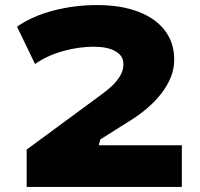

<svg xmlns="http://www.w3.org/2000/svg" viewBox="-20 -736 788 756"><path d="M85 0V-147L377 -362Q397 -376 417.5 -394.5Q438 -413 452 -435.5Q466 -458 466 -484Q466 -516 435 -534Q404 -552 349 -552Q289 -552 227 -534.5Q165 -517 118 -484L47 -631Q108 -673 190.5 -694.5Q273 -716 362 -716Q457 -716 525.5 -689.5Q594 -663 630 -615Q666 -567 666 -501Q666 -464 652 -430.5Q638 -397 615 -367.5Q592 -338 562.5 -312.5Q533 -287 502 -267L375 -187L369 -164H696V0Z"/></svg>

Font: Nunito Sans 7pt Expanded Black
Style: Regular
Weight: 900
Width: 7
Designer: Vernon Adams
Foundry: Vernon Adams
Version: Version 3.101;gftools[0.9.27]